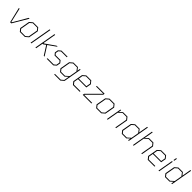

<svg xmlns="http://www.w3.org/2000/svg" viewBox="778 -3364 6179 6179"><g transform="rotate(45 3867.0 -275.0)"><path d="M234 0 109 -523H142L255 -36H275L559 -523H597L288 0Z M676 0 598 -96 657 -432 763 -523H990L1070 -424L1011 -91L905 0ZM692 -30H895L980 -103L1036 -419L976 -493H774L688 -419L633 -103Z M1166 0 1296 -737H1329L1199 0Z M1385 0 1515 -737H1548L1469 -288H1489L1826 -523H1877L1596 -324L1802 0H1765L1571 -306L1489 -248H1462L1418 0Z M1901 0 1906 -31H2188L2256 -88L2276 -200L2231 -254H2003L1940 -331L1960 -447L2049 -523H2326L2321 -492H2059L1991 -434L1974 -339L2018 -285H2245L2310 -205L2287 -76L2199 0Z M2426 187 2431 156H2694L2780 83L2811 -93L2711 0H2507L2429 -96L2488 -432L2594 -523H2797L2870 -428L2886 -523H2919L2810 95L2703 187ZM2703 -30 2818 -133 2863 -390 2784 -493H2605L2519 -419L2464 -103L2523 -30Z M3093 0 3015 -96 3074 -432 3180 -523H3405L3484 -424L3453 -249H3075L3050 -104L3109 -31H3406L3401 0ZM3081 -279H3426L3450 -419L3391 -493H3191L3105 -419Z M3539 0 3548 -54 3973 -479 3977 -492H3652L3657 -523H4013L4003 -467L3580 -44L3576 -31H3938L3932 0Z M4150 0 4072 -96 4131 -432 4237 -523H4464L4544 -424L4485 -91L4379 0ZM4166 -30H4369L4454 -103L4510 -419L4450 -493H4248L4162 -419L4107 -103Z M4640 0 4732 -523H4765L4748 -428L4850 -523H5052L5131 -425L5056 0H5023L5097 -419L5038 -493H4858L4741 -388L4673 0Z M5317 0 5239 -96 5298 -432 5404 -523H5607L5680 -428L5734 -737H5767L5637 0H5604L5621 -93L5521 0ZM5513 -30 5628 -133 5673 -390 5594 -493H5415L5329 -419L5274 -103L5333 -30Z M5823 0 5953 -737H5986L5932 -430L6031 -523H6233L6313 -425L6238 0H6205L6279 -419L6219 -493H6039L5924 -390L5856 0Z M6498 0 6420 -96 6479 -432 6585 -523H6810L6889 -424L6858 -249H6480L6455 -104L6514 -31H6811L6806 0ZM6486 -279H6831L6855 -419L6796 -493H6596L6510 -419Z M7088 -580 7107 -686H7140L7121 -580ZM6986 0 7078 -523H7111L7019 0Z M7284 0 7206 -96 7265 -432 7371 -523H7574L7647 -428L7701 -737H7734L7604 0H7571L7588 -93L7488 0ZM7480 -30 7595 -133 7640 -390 7561 -493H7382L7296 -419L7241 -103L7300 -30Z"/></g></svg>

Font: Tomorrow ExtraLight
Style: Italic
Weight: 275
Italic angle: -10°
Designer: Tony de Marco, Monica Rizzolli
Foundry: Just in Type
Version: Version 2.002